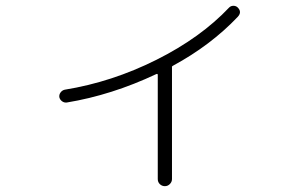

<svg xmlns="http://www.w3.org/2000/svg" viewBox="-20 -597 1040 659"><path d="M209 -245.1Q200.2 -244.1 192.9 -249.5Q185.5 -254.9 183.6 -263.7Q182.6 -272.5 188 -279.8Q193.4 -287.1 202.1 -289.1Q364.3 -315.4 516.6 -391.6Q668.9 -467.8 766.6 -571.3Q772.5 -577.1 781.2 -577.1Q790 -577.1 795.9 -571.3Q811.5 -555.7 795.9 -539.1Q703.1 -441.4 573.2 -371.1Q569.3 -369.1 570.3 -365.2V-360.4V17.6Q570.3 27.3 563 34.7Q555.7 42 545.9 42Q536.1 42 528.8 35.2Q521.5 28.3 521.5 17.6V-339.8Q521.5 -344.7 516.6 -342.8Q363.3 -270.5 209 -245.1Z"/></svg>

Font: Rounded-L Mgen+ 1m light
Style: Regular
Weight: 200
Designer: [Source Han Sans]
Ryoko NISHIZUKA  (kana & ideographs); Paul D. Hunt (Latin, Greek & Cyrillic); Wenlong ZHANG  (bopomofo
Version: Version 1.059.20150602